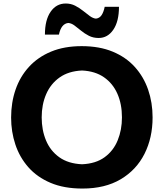

<svg xmlns="http://www.w3.org/2000/svg" viewBox="-20 -1070 940 1104"><path d="M454.1 14.2Q348.1 14.2 270.8 -18.6Q193.4 -51.3 143.1 -108.4Q92.8 -165.5 68.4 -239Q43.9 -312.5 43.9 -394Q43.9 -480.5 69.6 -554.9Q95.2 -629.4 146.5 -685.5Q197.8 -741.7 273.7 -773.2Q349.6 -804.7 449.7 -804.7Q551.8 -804.7 628.2 -772.9Q704.6 -741.2 755.4 -684.8Q806.2 -628.4 831.8 -554.2Q857.4 -480 857.4 -395Q857.4 -277.8 810.8 -185.3Q764.2 -92.8 674.1 -39.3Q584 14.2 454.1 14.2ZM451.7 -125.5Q530.8 -128.9 581.5 -166Q632.3 -203.1 656.7 -263.2Q681.2 -323.2 681.2 -395Q681.2 -471.7 655 -531Q628.9 -590.3 577.9 -625.7Q526.9 -661.1 451.7 -664.6Q374 -661.1 322.5 -624.5Q271 -587.9 245.4 -528.3Q219.7 -468.8 219.7 -395Q219.7 -322.3 244.6 -262.5Q269.5 -202.6 321 -165.8Q372.6 -128.9 451.7 -125.5ZM547.4 -851.6Q515.6 -851.6 491 -864.3Q466.3 -877 446.3 -893.6Q426.3 -910.2 408.4 -923.3Q390.6 -936.5 372.6 -938Q332 -933.6 318.8 -871.1H238.3Q238.3 -955.1 271 -1002.4Q303.7 -1049.8 357.9 -1049.8Q387.7 -1049.8 412.4 -1037.1Q437 -1024.4 457.8 -1007.6Q478.5 -990.7 496.8 -977.5Q515.1 -964.4 531.7 -962.9Q552.2 -965.3 564 -982.7Q575.7 -1000 582 -1030.8H664.1Q664.1 -946.8 631.6 -899.2Q599.1 -851.6 547.4 -851.6Z"/></svg>

Font: Pinar DS1 Bold
Style: Regular
Weight: 700
Designer: Amin Abedi
Version: Version 3.000